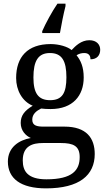

<svg xmlns="http://www.w3.org/2000/svg" viewBox="-20 -786 578 1046"><path d="M525.9 -515.1C525.9 -543 506.3 -566.9 466.8 -566.9C422.4 -566.9 391.1 -535.6 370.1 -513.2C349.6 -531.2 302.2 -545.9 255.9 -545.9C130.4 -545.9 67.9 -476.1 67.9 -360.8C67.9 -294.4 101.1 -233.4 158.2 -210C112.8 -182.6 92.8 -155.8 92.8 -116.2C92.8 -74.2 120.6 -45.9 147.9 -34.2C81.5 -22.5 22.9 17.6 22.9 94.2C22.9 186 91.8 240.2 231 240.2C321.3 240.2 388.2 222.2 431.6 189.9C475.1 157.7 496.1 110.4 496.1 53.2C496.1 10.3 484.9 -27.8 458.5 -54.2C432.1 -80.6 391.1 -96.2 331.1 -96.2H217.8C182.1 -96.2 155.8 -101.1 155.8 -133.8C155.8 -164.6 178.2 -182.1 204.1 -194.8C219.7 -192.9 235.4 -191.9 255.9 -191.9C377 -191.9 436 -265.1 436 -363.8C436 -420.9 419.9 -457 397 -484.9C410.2 -493.2 422.9 -497.1 439.9 -497.1C466.8 -497.1 473.1 -478 473.1 -462.9C508.8 -462.9 525.9 -485.4 525.9 -515.1ZM104 87.9C104 8.8 157.7 -6.8 213.9 -6.8H312C379.4 -6.8 414.1 9.3 414.1 69.8C414.1 140.6 375 190.9 232.9 190.9C182.1 190.9 149.9 179.7 130.4 161.6C110.8 143.6 104 117.2 104 87.9ZM162.1 -363.8C162.1 -453.6 187.5 -497.1 252 -497.1C316.9 -497.1 341.8 -455.1 341.8 -365.2C341.8 -278.8 318.8 -240.2 252.9 -240.2C188.5 -240.2 162.1 -278.3 162.1 -363.8ZM210 -606H306.6C314.9 -654.3 325.7 -708.5 336.9 -752.9V-766.1H293C264.6 -725.1 228 -657.7 210 -616.2Z"/></svg>

Font: The Erased English
Style: Regular
Weight: 400
Designer: Monotype Design team + ligartures altered by 180 Amsterdam
Foundry: Monotype Imaging Inc.
Version: Version 1.030;Glyphs 3.1.2 (3151)